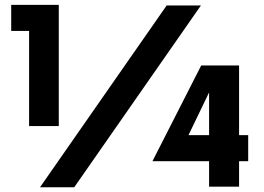

<svg xmlns="http://www.w3.org/2000/svg" viewBox="-20 -770 1090 792"><path d="M222.5 -250H100V-642.5H26.2V-750H222.5ZM667.5 -747.5H808.8L286.2 2.5H145ZM1003.8 -212.5V-105H966.2V0H842.5V-105H608.8L810 -500H966.2V-212.5ZM757.5 -212.5H842.5V-388.8Z"/></svg>

Font: Now Black
Style: Regular
Weight: 900
Designer: Alfredo Marco Pradil
Foundry: Alfredo Marco Pradil
Version: Version 1.002;PS 001.002;hotconv 1.0.88;makeotf.lib2.5.64775